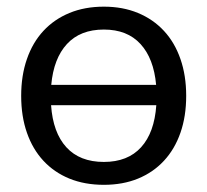

<svg xmlns="http://www.w3.org/2000/svg" viewBox="-20 -534 607 562"><path d="M129.5 -226Q135 -146 174.2 -103Q213.5 -60 284 -60Q354 -60 393 -103Q432 -146 437.5 -226ZM437 -285.5Q430 -363 391.2 -405.2Q352.5 -447.5 284 -447.5Q215 -447.5 176 -405.2Q137 -363 130 -285.5ZM284 -514.5Q339.5 -514.5 384 -496Q428.5 -477.5 460 -443.5Q491.5 -409.5 508.2 -361.2Q525 -313 525 -253.5Q525 -193.5 508.2 -145.5Q491.5 -97.5 460 -63.5Q428.5 -29.5 384 -11.2Q339.5 7 284 7Q228 7 183.2 -11.2Q138.5 -29.5 107 -63.5Q75.5 -97.5 58.8 -145.5Q42 -193.5 42 -253.5Q42 -313 58.8 -361.2Q75.5 -409.5 107 -443.5Q138.5 -477.5 183.2 -496Q228 -514.5 284 -514.5Z"/></svg>

Font: Lato
Style: Regular
Weight: 400
Designer: Lukasz Dziedzic with Adam Twardoch and Botio Nikoltchev
Foundry: tyPoland Lukasz Dziedzic
Version: Version 2.015; 2015-08-06; http://www.latofonts.com/